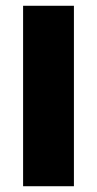

<svg xmlns="http://www.w3.org/2000/svg" viewBox="-20 -645 335 665"><path d="M60 -625H236V0H60Z"/></svg>

Font: Changa
Style: Bold
Weight: 700
Designer: Eduardo Rodriguez Tunni
Foundry: Eduardo Rodriguez Tunni
Version: Version 3.002; ttfautohint (v1.8.2)